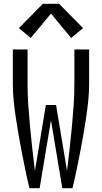

<svg xmlns="http://www.w3.org/2000/svg" viewBox="-20 -997 540 1017"><path d="M136 0Q125 -45 115.5 -91Q106 -137 97 -182.5Q88 -228 80 -274Q72 -320 65 -366Q58 -412 53 -458.5Q48 -505 48 -551V-735H126V-551Q126 -494 130 -436.5Q134 -379 139.5 -321.5Q145 -264 151.5 -206.5Q158 -149 165 -92L223 -441H277L335 -92Q342 -149 348.5 -206.5Q355 -264 360.5 -321.5Q366 -379 370 -436.5Q374 -494 374 -551V-735H452V-551Q452 -505 447 -458.5Q442 -412 435 -366Q428 -320 420 -274Q412 -228 403 -182.5Q394 -137 384.5 -91Q375 -45 364 0H310L250 -360L190 0ZM143 -796 80 -848 207 -977H293L420 -848L357 -796L250 -925Z"/></svg>

Font: Zed Mono
Style: Regular
Weight: 400
Monospace: yes
Designer: Belleve Invis
Foundry: Belleve Invis
Version: Version 1.0.0; ttfautohint (v1.8.4)